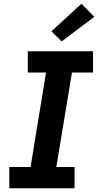

<svg xmlns="http://www.w3.org/2000/svg" viewBox="-20 -1010 540 1030"><path d="M30 0V-114H144L227 -621H129V-735H479V-621H366L282 -114H380V0ZM311 -788 256 -842 417 -990 486 -920Z"/></svg>

Font: Iosevka Curly Slab HvObl
Style: Regular
Weight: 900
Italic angle: -9°
Monospace: yes
Designer: Belleve Invis
Foundry: Belleve Invis
Version: Version 11.1.0; ttfautohint (v1.8.3)